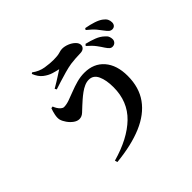

<svg xmlns="http://www.w3.org/2000/svg" viewBox="-202 -1074 1404 1404"><g transform="rotate(-45 500.0 -372.5)"><path d="M840 -541Q827 -541 817 -550Q807 -559 795 -577Q782 -598 762 -625Q742 -652 705 -684L715 -696Q757 -686 793 -672Q829 -658 853 -635Q869 -622 874.5 -608Q880 -594 880 -580Q880 -564 869 -552.5Q858 -541 840 -541ZM263 60Q441 10 538.5 -84.5Q636 -179 636 -327Q636 -401 614.5 -447.5Q593 -494 546 -494Q524 -494 501 -484Q478 -474 455.5 -457.5Q433 -441 413.5 -424Q394 -407 379 -393Q362 -377 341 -357.5Q320 -338 295 -338Q273 -338 251 -354Q229 -370 212.5 -393.5Q196 -417 190 -438Q185 -459 191 -488Q197 -517 206 -540L221 -542Q225 -530 234 -515Q243 -500 255 -490Q267 -480 278 -480Q303 -480 334.5 -491Q366 -502 402.5 -516.5Q439 -531 479 -542Q519 -553 559 -553Q656 -553 712 -488.5Q768 -424 768 -312Q768 -193 709.5 -111.5Q651 -30 540 17Q429 64 269 80ZM323 -623Q344 -635 367.5 -649.5Q391 -664 412.5 -678Q434 -692 448 -701Q424 -706 392.5 -715.5Q361 -725 330.5 -748.5Q300 -772 282 -818L291 -825Q334 -793 382 -785.5Q430 -778 467 -778Q510 -778 532 -785Q554 -792 568 -792Q594 -792 621.5 -781Q649 -770 668 -751.5Q687 -733 687 -712Q687 -697 674.5 -685.5Q662 -674 635 -674Q617 -674 588 -672Q559 -670 538 -667Q506 -662 467 -651Q428 -640 391.5 -628.5Q355 -617 331 -609ZM928 -632Q913 -633 902.5 -642.5Q892 -652 878 -671Q865 -689 846.5 -711.5Q828 -734 787 -767L795 -779Q839 -771 874 -759.5Q909 -748 930 -732Q949 -718 956.5 -703Q964 -688 964 -670Q964 -653 954.5 -642.5Q945 -632 928 -632Z"/></g></svg>

Font: Noto Serif TC ExtraBold
Style: Regular
Weight: 800
Designer: Ryoko NISHIZUKA 西塚涼子 (kana & ideographs); Frank Grießhammer (Latin, Greek & Cyrillic); Wenlong ZHANG 张文龙 (bopomofo); San
Foundry: Adobe
Version: Version 2.002-H1;hotconv 1.1.0;makeotfexe 2.6.0